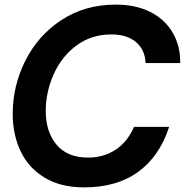

<svg xmlns="http://www.w3.org/2000/svg" viewBox="-20 -797 813 831"><path d="M35 -304Q35 -425 89.5 -534Q144 -643 245.5 -710Q347 -777 481 -777Q568 -777 631 -745Q694 -713 727.5 -655.5Q761 -598 760 -524H610Q608 -581 569 -614.5Q530 -648 462 -648Q376 -648 311.5 -600.5Q247 -553 212.5 -476Q178 -399 178 -316Q178 -227 224.5 -171Q271 -115 361 -115Q429 -115 480.5 -149Q532 -183 560 -248H712Q671 -121 578.5 -53.5Q486 14 344 14Q242 14 172.5 -28.5Q103 -71 69 -143Q35 -215 35 -304Z"/></svg>

Font: Open Sauce Sans
Style: Bold Italic
Weight: 700
Italic angle: -10°
Designer: Alfredo Marco Pradil
Foundry: Creative Sauce Fz LLC
Version: Version 1.477